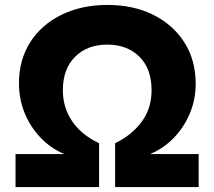

<svg xmlns="http://www.w3.org/2000/svg" viewBox="-20 -759 868 779"><path d="M43 0V-134H241Q186 -157 144.5 -200.5Q103 -244 80 -300.5Q57 -357 57 -421Q57 -516 102.5 -587.5Q148 -659 229.5 -699Q311 -739 416 -739Q521 -739 601.5 -699Q682 -659 728 -587Q774 -515 774 -419Q774 -356 750.5 -299.5Q727 -243 685.5 -200Q644 -157 589 -134H786V0H447V-178Q514 -210 554.5 -264.5Q595 -319 595 -393Q595 -480 545.5 -529Q496 -578 415 -578Q334 -578 284.5 -528.5Q235 -479 235 -393Q235 -323 272.5 -267.5Q310 -212 382 -178V0Z"/></svg>

Font: BDO Grotesk ExtraBold
Style: Regular
Weight: 800
Designer: Deni Anggara
Foundry: Lokal Container
Version: Version 2.000